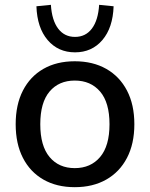

<svg xmlns="http://www.w3.org/2000/svg" viewBox="-20 -767 621 796"><path d="M290 9Q215 9 160 -22.5Q105 -54 75 -112.5Q45 -171 45 -252Q45 -333 75 -391.5Q105 -450 160 -481.5Q215 -513 290 -513Q365 -513 420.5 -481.5Q476 -450 506.5 -391.5Q537 -333 537 -252Q537 -171 506.5 -112.5Q476 -54 420.5 -22.5Q365 9 290 9ZM290 -70Q356 -70 395 -116Q434 -162 434 -252Q434 -342 395 -387.5Q356 -433 290 -433Q224 -433 185.5 -387.5Q147 -342 147 -252Q147 -162 185.5 -116Q224 -70 290 -70ZM291 -550Q221 -550 177.5 -601Q134 -652 131 -741L191 -747Q195 -683 221 -648.5Q247 -614 291 -614Q335 -614 361 -648.5Q387 -683 391 -747L451 -741Q448 -652 404.5 -601Q361 -550 291 -550Z"/></svg>

Font: Mulish SemiBold
Style: Regular
Weight: 600
Designer: Vernon Adams
Foundry: Vernon Adams
Version: Version 3.603; ttfautohint (v1.8.3)